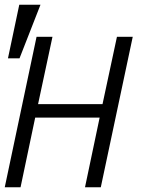

<svg xmlns="http://www.w3.org/2000/svg" viewBox="-44 -793 610 813"><path d="M127.4 -772.9 38.6 -545.9H-10.3L37.6 -772.9ZM382.8 0H315.9L377.9 -294.9H105L43 0H-23.9L110.8 -637.2H178.2L117.2 -352.1H390.1L451.2 -637.2H518.1Z"/></svg>

Font: Anonymous Pro
Style: Italic
Weight: 400
Italic angle: -12°
Monospace: yes
Designer: Mark Simonson
Version: Version 1.003